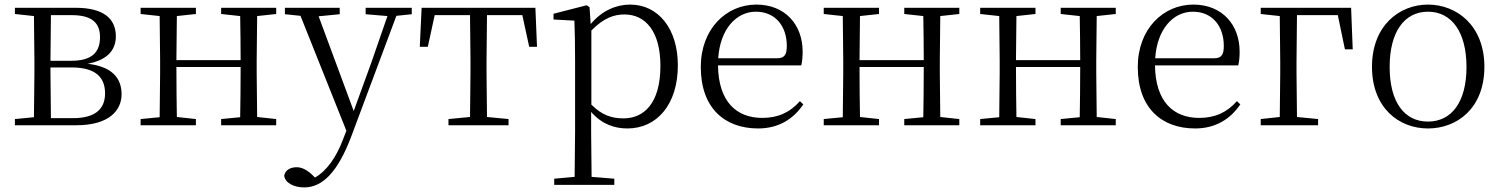

<svg xmlns="http://www.w3.org/2000/svg" viewBox="-20 -546 6541 837"><path d="M127 0H313C457 0 510 -66 510 -135C510 -207 467 -256 362 -268C457 -286 485 -335 485 -388C485 -463 433 -512 311 -512H45V-485L128 -476L130 -285V-227L128 -35L45 -27V0ZM202 -480H293C381 -480 416 -446 416 -384C416 -314 376 -281 290 -281H200ZM200 -252H292C399 -252 438 -207 438 -139C438 -70 394 -31 299 -31H202L200 -227Z M944 -485 1027 -476C1028 -422 1029 -343 1029 -284H749L751 -476L834 -485V-512H593V-485L676 -476L678 -285V-227L676 -35L593 -27V0H834V-27L751 -36C750 -91 749 -176 749 -254H1029C1029 -176 1028 -91 1027 -35L944 -27V0H1184V-27L1101 -36L1099 -227V-285L1101 -476L1184 -485V-512H944Z M1574 -484 1669 -476 1598 -271 1522 -62 1369 -475 1461 -484V-512H1222V-484L1290 -477L1490 24L1476 60C1446 141 1403 200 1353 228L1342 217C1320 196 1297 183 1273 183C1247 183 1223 195 1219 220C1223 253 1264 271 1306 271C1386 271 1453 204 1512 47L1708 -477L1775 -484V-512H1574Z M2028 0H2197V-27L2103 -36L2101 -227V-285L2103 -480H2257L2287 -342H2321L2314 -512H1818L1810 -342H1845L1875 -480H2029L2031 -285V-227L2029 -36L1935 -27V0Z M2715 14C2844 14 2935 -91 2935 -261C2935 -422 2849 -526 2727 -526C2668 -526 2605 -501 2555 -441L2550 -515L2537 -523L2393 -486V-461L2484 -456C2486 -406 2487 -351 2487 -282V30L2485 225L2396 233V260H2658V233L2559 225L2557 30V-58C2605 -3 2661 14 2715 14ZM2558 -413C2611 -467 2656 -483 2702 -483C2794 -483 2859 -409 2859 -259C2859 -94 2786 -30 2698 -30C2646 -30 2604 -44 2558 -90Z M3285 14C3373 14 3438 -26 3482 -91L3467 -105C3425 -57 3373 -32 3303 -32C3191 -32 3112 -102 3110 -261H3473C3477 -277 3479 -297 3479 -321C3479 -438 3403 -526 3277 -526C3146 -526 3035 -420 3035 -254C3035 -74 3140 14 3285 14ZM3111 -292C3119 -418 3189 -495 3275 -495C3361 -495 3410 -431 3410 -346C3410 -309 3401 -292 3368 -292Z M3922 -485 4005 -476C4006 -422 4007 -343 4007 -284H3727L3729 -476L3812 -485V-512H3571V-485L3654 -476L3656 -285V-227L3654 -35L3571 -27V0H3812V-27L3729 -36C3728 -91 3727 -176 3727 -254H4007C4007 -176 4006 -91 4005 -35L3922 -27V0H4162V-27L4079 -36L4077 -227V-285L4079 -476L4162 -485V-512H3922Z M4604 -485 4687 -476C4688 -422 4689 -343 4689 -284H4409L4411 -476L4494 -485V-512H4253V-485L4336 -476L4338 -285V-227L4336 -35L4253 -27V0H4494V-27L4411 -36C4410 -91 4409 -176 4409 -254H4689C4689 -176 4688 -91 4687 -35L4604 -27V0H4844V-27L4761 -36L4759 -227V-285L4761 -476L4844 -485V-512H4604Z M5190 14C5278 14 5343 -26 5387 -91L5372 -105C5330 -57 5278 -32 5208 -32C5096 -32 5017 -102 5015 -261H5378C5382 -277 5384 -297 5384 -321C5384 -438 5308 -526 5182 -526C5051 -526 4940 -420 4940 -254C4940 -74 5045 14 5190 14ZM5016 -292C5024 -418 5094 -495 5180 -495C5266 -495 5315 -431 5315 -346C5315 -309 5306 -292 5273 -292Z M5476 -485 5559 -476 5561 -277V-227L5559 -36L5476 -27V0H5726V-27L5634 -36L5632 -227V-277L5634 -480H5812L5843 -331H5877L5870 -512H5476Z M6205 14C6332 14 6451 -74 6451 -255C6451 -435 6330 -526 6205 -526C6081 -526 5961 -435 5961 -255C5961 -75 6079 14 6205 14ZM6205 -16C6102 -16 6038 -101 6038 -254C6038 -407 6102 -495 6205 -495C6308 -495 6373 -407 6373 -254C6373 -101 6308 -16 6205 -16Z"/></svg>

Font: Noto Serif TC Light
Style: Regular
Weight: 300
Designer: Ryoko NISHIZUKA 西塚涼子 (kana & ideographs); Frank Grießhammer (Latin, Greek & Cyrillic); Wenlong ZHANG 张文龙 (bopomofo); San
Foundry: Adobe
Version: Version 2.001;hotconv 1.1.0;makeotfexe 2.6.0